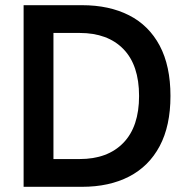

<svg xmlns="http://www.w3.org/2000/svg" viewBox="-20 -720 713 740"><path d="M71 0V-700H296Q401 -700 477.5 -661Q554 -622 595.5 -544Q637 -466 637 -350Q637 -235 595.5 -157Q554 -79 477.5 -39.5Q401 0 296 0ZM186 -107H287Q395 -107 455.5 -169.5Q516 -232 516 -350Q516 -469 455.5 -531Q395 -593 287 -593H186Z"/></svg>

Font: Zen Kaku Gothic New
Style: Bold
Weight: 700
Designer: Yoshimichi Ohira
Foundry: Positype
Version: Version 1.002